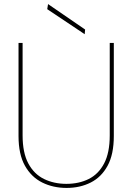

<svg xmlns="http://www.w3.org/2000/svg" viewBox="-20 -911 650 943"><path d="M307 12Q241 12 187.5 -14.5Q134 -41 102.5 -97Q71 -153 71 -243V-700H91V-246Q91 -161 119 -108.5Q147 -56 196 -32Q245 -8 306 -8Q368 -8 416 -32Q464 -56 491.5 -108.5Q519 -161 519 -246V-700H539V-243Q539 -153 508.5 -97Q478 -41 425.5 -14.5Q373 12 307 12ZM396 -743 212 -866 216 -891 398 -766Z"/></svg>

Font: DM Sans Thin
Style: Regular
Weight: 100
Designer: Colophon Foundry, Jonny Pinhorn
Foundry: Colophon Foundry
Version: Version 4.004; ttfautohint (v1.8.4.7-5d5b)